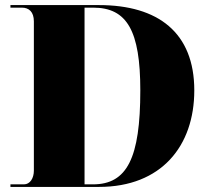

<svg xmlns="http://www.w3.org/2000/svg" viewBox="-20 -734 836 754"><path d="M21 0H369C613 0 743 -160 743 -379C743 -606 601 -714 369 -714H21V-704H66C94 -704 113 -687 113 -650V-64C113 -34 98 -10 74 -10H21ZM345 -10H312V-704H346C479 -704 531 -613 531 -379C531 -113 479 -10 345 -10Z"/></svg>

Font: Noto Serif Display Black
Style: Regular
Weight: 900
Designer: Monotype Design Team
Foundry: Monotype Imaging Inc.
Version: Version 2.009